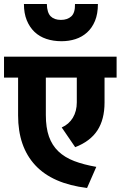

<svg xmlns="http://www.w3.org/2000/svg" viewBox="-30 -924 600 955"><path d="M457 -904Q457 -855 442.5 -820Q428 -785 403 -762.5Q378 -740 345.5 -729.5Q313 -719 276 -719Q235 -719 200.5 -730.5Q166 -742 141.5 -765.5Q117 -789 103 -823.5Q89 -858 89 -904H203Q204 -861 222 -843Q240 -825 273 -825Q305 -825 324.5 -842.5Q344 -860 343 -904ZM550 -642V-538H490V-414Q490 -330 454.5 -275.5Q419 -221 344 -192L277 -290Q313 -306 332.5 -338.5Q352 -371 352 -415V-538H198V-352Q198 -289 213.5 -245Q229 -201 260.5 -171Q292 -141 339 -123Q386 -105 449 -94L403 11Q231 -10 145.5 -102Q60 -194 60 -350V-538H-10V-642Z"/></svg>

Font: Ek Mukta ExtraBold
Style: Regular
Weight: 800
Designer: Girish Dalvi and Yashodeep Gholap
Foundry: Ek Type
Version: Version 2.538;PS 1.002;hotconv 16.6.51;makeotf.lib2.5.65220;